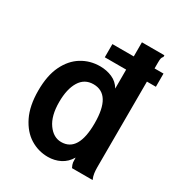

<svg xmlns="http://www.w3.org/2000/svg" viewBox="-164 -778 829 895"><g transform="rotate(30 250.0 -330.0)"><path d="M226 11Q174 11 130.5 -16Q87 -43 60 -98Q33 -153 33 -235Q33 -316 59 -369.5Q85 -423 129 -450Q173 -477 227 -477Q262 -477 292 -464Q322 -451 339 -422V-671H460V-662Q454 -656 452.5 -648.5Q451 -641 451 -625L450 -62Q450 -46 452 -31Q454 -16 461 0H350Q342 -16 341 -25.5Q340 -35 340 -51Q321 -19 291 -4Q261 11 226 11ZM245 -80Q337 -80 337 -234Q337 -389 242 -389Q194 -389 169 -348Q144 -307 144 -237Q144 -163 173.5 -121.5Q203 -80 245 -80ZM224 -524V-595H499V-524Z"/></g></svg>

Font: Ligconsolata
Style: Bold
Weight: 700
Monospace: yes
Designer: Raph Levien, Cyreal, Brenton Simpson
Foundry: Raph Levien, Cyreal, Google
Version: Version 3.001; ttfautohint (v1.8.2.53-6de2)